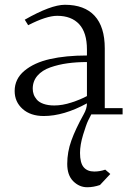

<svg xmlns="http://www.w3.org/2000/svg" viewBox="-20 -476 550 799"><path d="M41 -97.2Q41 -147.5 81.5 -181.4Q122.1 -215.3 188 -230.2Q253.9 -245.1 341.8 -245.1V-270Q341.8 -340.3 309.6 -375.2Q277.3 -410.2 217.8 -410.2Q173.3 -410.2 97.2 -371.1L83 -394Q191.9 -456.1 250 -456.1Q331.5 -456.1 373.8 -410.2Q416 -364.3 416 -274.9V-25.9H490.2V0H359.9Q354.5 9.8 346.7 25.9Q338.9 42 325.9 84.5Q313 127 313 160.2Q313 201.7 328.1 219.7Q343.3 237.8 372.1 237.8Q395.5 237.8 418 230L439 248L396 293.9Q369.1 303.2 342.8 303.2Q310.1 303.2 284.9 278.3Q259.8 253.4 259.8 206.1Q259.8 156.7 276.9 109.1Q293.9 61.5 328.1 0Q341.8 -23.9 341.8 -45.9Q245.1 6.8 162.1 6.8Q106.9 6.8 74 -22.7Q41 -52.2 41 -97.2ZM116.2 -106.9Q116.2 -94.7 120.1 -83.5Q124 -72.3 133.3 -61.3Q142.6 -50.3 161.4 -43.7Q180.2 -37.1 206.1 -37.1Q239.7 -37.1 277.8 -49.6Q315.9 -62 341.8 -76.2V-217.8Q298.3 -217.8 261 -212.6Q223.6 -207.5 189.5 -195.6Q155.3 -183.6 135.7 -160.9Q116.2 -138.2 116.2 -106.9Z"/></svg>

Font: Dehuti Alt
Style: Book
Weight: 400
Version: Version 1.2